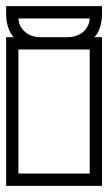

<svg xmlns="http://www.w3.org/2000/svg" viewBox="-40 -605 352 625"><path d="M292 -249Q292 -228.5 292 -204.2Q292 -180 292 -153.8Q292 -127.5 292 -100.8Q292 -74 292 -48.5Q292 -23 292 0Q292 0 276.2 0Q260.5 0 237.2 0Q214 0 190.8 0Q167.5 0 151.8 0Q136 0 136 0Q136 0 136 0Q136 0 136 0Q136 0 136 0Q136 0 136 0Q132.5 -7.5 132.5 -20Q132.5 -32.5 136 -40Q146.5 -40 159.5 -40Q172.5 -40 187.2 -40Q202 -40 218.5 -40Q235 -40 252 -40Q252 -40 252 -40Q252 -40 252 -40Q252 -40 252 -40Q252 -40 252 -40Q252 -40 252 -40Q252 -40 252 -40Q252 -40 252 -40Q252 -40 252 -40Q252 -40 252 -61Q252 -82 252 -113.2Q252 -144.5 252 -175.8Q252 -207 252 -228Q252 -249 252 -249ZM-20 -249H20Q20 -249 20 -228Q20 -207 20 -175.8Q20 -144.5 20 -113.2Q20 -82 20 -61Q20 -40 20 -40Q20 -40 20 -40Q20 -40 20 -40Q20 -40 20 -40Q20 -40 20 -40Q20 -40 20 -40Q20 -40 20 -40Q20 -40 20 -40Q20 -40 20 -40Q37.5 -40 53.8 -40Q70 -40 84.8 -40Q99.5 -40 112.5 -40Q125.5 -40 136 -40Q140 -32.5 140 -20Q140 -7.5 136 0Q136 0 136 0Q136 0 136 0Q136 0 136 0Q136 0 136 0Q136 0 120.2 0Q104.5 0 81.2 0Q58 0 34.8 0Q11.5 0 -4.2 0Q-20 0 -20 0Q-20 -23 -20 -48.5Q-20 -74 -20 -100.8Q-20 -127.5 -20 -153.8Q-20 -180 -20 -204.2Q-20 -228.5 -20 -249ZM-20 -358H20Q20 -330.5 20 -314Q20 -297.5 20 -282.2Q20 -267 20 -243Q20 -243 20 -243Q20 -243 20 -243Q20 -243 20 -243Q20 -243 20 -243Q20 -218 20 -205Q20 -192 20 -183.2Q20 -174.5 20 -162.8Q20 -151 20 -128H-20ZM292 -358V-128H252Q252 -151 252 -162.8Q252 -174.5 252 -183.2Q252 -192 252 -205Q252 -218 252 -243Q252 -243 252 -243Q252 -243 252 -243Q252 -243 252 -243Q252 -243 252 -243Q252 -267 252 -282.2Q252 -297.5 252 -314Q252 -330.5 252 -358ZM292 -235H252Q252 -235 252 -256Q252 -277 252 -308.2Q252 -339.5 252 -370.8Q252 -402 252 -423Q252 -444 252 -444Q252 -444 252 -444Q252 -444 252 -444Q252 -444 252 -444Q252 -444 252 -444Q252 -444 252 -444Q252 -444 252 -444Q252 -444 252 -444Q252 -444 252 -444Q235 -444 218.5 -444Q202 -444 187.2 -444Q172.5 -444 159.5 -444Q146.5 -444 136 -444Q132.5 -451.5 132.5 -464Q132.5 -476.5 136 -484Q136 -484 136 -484Q136 -484 136 -484Q136 -484 136 -484Q136 -484 136 -484Q136 -484 151.8 -484Q167.5 -484 190.8 -484Q214 -484 237.2 -484Q260.5 -484 276.2 -484Q292 -484 292 -484Q292 -461 292 -435.5Q292 -410 292 -383.2Q292 -356.5 292 -330.2Q292 -304 292 -279.8Q292 -255.5 292 -235ZM-20 -235Q-20 -255.5 -20 -279.8Q-20 -304 -20 -330.2Q-20 -356.5 -20 -383.2Q-20 -410 -20 -435.5Q-20 -461 -20 -484Q-20 -484 -4.2 -484Q11.5 -484 34.8 -484Q58 -484 81.2 -484Q104.5 -484 120.2 -484Q136 -484 136 -484Q136 -484 136 -484Q136 -484 136 -484Q136 -484 136 -484Q136 -484 136 -484Q140 -476.5 140 -464Q140 -451.5 136 -444Q125.5 -444 112.5 -444Q99.5 -444 84.8 -444Q70 -444 53.8 -444Q37.5 -444 20 -444Q20 -444 20 -444Q20 -444 20 -444Q20 -444 20 -444Q20 -444 20 -444Q20 -444 20 -444Q20 -444 20 -444Q20 -444 20 -444Q20 -444 20 -444Q20 -444 20 -423Q20 -402 20 -370.8Q20 -339.5 20 -308.2Q20 -277 20 -256Q20 -235 20 -235ZM181 -484Q204 -484.5 219.8 -493.5Q235.5 -502.5 243.5 -516.2Q251.5 -530 252 -545Q252 -545 252 -545Q252 -545 252 -545Q252 -545 252 -545Q252 -545 252 -545Q241.5 -545 217.8 -545Q194 -545 170.2 -545Q146.5 -545 136 -545Q121.5 -545 109.5 -545Q97.5 -545 77.8 -545Q58 -545 20 -545Q20 -545 20 -545Q20 -545 20 -545Q20 -545 20 -545Q20 -545 20 -545Q20.5 -530 28.8 -516.2Q37 -502.5 52.5 -493.5Q68 -484.5 91 -484V-448Q46.5 -452 22.5 -468.5Q-1.5 -485 -10.8 -508.5Q-20 -532 -20 -557Q-20 -561 -20 -566Q-20 -571 -20 -575.2Q-20 -579.5 -20 -582.2Q-20 -585 -20 -585Q-20 -585 -20 -585Q-20 -585 -20 -585Q-20 -585 -20 -585Q-20 -585 -20 -585Q41.5 -585 71.2 -585Q101 -585 113.5 -585Q126 -585 136 -585Q142 -585 155.2 -585Q168.5 -585 200 -585Q231.5 -585 292 -585Q292 -585 292 -585Q292 -585 292 -585Q292 -585 292 -585Q292 -585 292 -585Q292 -585 292 -582.2Q292 -579.5 292 -575.2Q292 -571 292 -566Q292 -561 292 -557Q292 -532 282.8 -508.5Q273.5 -485 249.5 -468.5Q225.5 -452 181 -448Z"/></svg>

Font: Honk
Style: Regular
Weight: 400
Designer: Noopur Datye & Yesha Goshar
Foundry: Ek Type
Version: Version 1.000